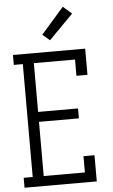

<svg xmlns="http://www.w3.org/2000/svg" viewBox="-63 -1018 626 1059"><g transform="rotate(-5 250.0 -488.0)"><path d="M29 0V-55H79V-680H29V-735H429V-590H368V-680H140V-410H361V-355H140V-55H368V-145H429V0ZM240 -798 200 -832 326 -976 374 -934Z"/></g></svg>

Font: Iosevka Slab Light
Style: Regular
Weight: 300
Monospace: yes
Designer: Belleve Invis
Foundry: Belleve Invis
Version: Version 11.1.0; ttfautohint (v1.8.3)